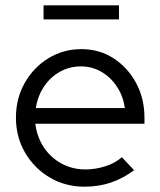

<svg xmlns="http://www.w3.org/2000/svg" viewBox="-20 -694 604 723"><path d="M298 9Q226 9 167.5 -25.5Q109 -60 74.5 -119Q40 -178 40 -251Q40 -323 73 -381.5Q106 -440 162 -474.5Q218 -509 287 -509Q354 -509 407.5 -474.5Q461 -440 492.5 -381.5Q524 -323 524 -251V-228H113Q119 -179 144.5 -140Q170 -101 211 -78.5Q252 -56 301 -56Q340 -56 377 -68Q414 -80 439 -102L485 -53Q443 -22 397.5 -6.5Q352 9 298 9ZM115 -287H450Q444 -332 420.5 -367.5Q397 -403 362 -423.5Q327 -444 285 -444Q242 -444 206 -424Q170 -404 146 -368.5Q122 -333 115 -287ZM144 -621V-674H428V-621Z"/></svg>

Font: Red Hat Display Variable
Style: Regular
Weight: 400
Designer: Pentagram, MCKL
Foundry: Pentagram, MCKL
Version: Version 1.021